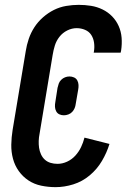

<svg xmlns="http://www.w3.org/2000/svg" viewBox="-20 -763 540 791"><path d="M209 8Q179 8 150 2Q121 -4 97.5 -19.5Q74 -35 57.5 -58Q41 -81 33.5 -109Q26 -137 26.5 -167Q27 -197 32 -228L86 -552Q90 -578 98.5 -603Q107 -628 121.5 -650.5Q136 -673 157 -691.5Q178 -710 202 -722Q226 -734 252.5 -738.5Q279 -743 304 -743Q330 -743 355 -739Q380 -735 402.5 -724Q425 -713 442 -695.5Q459 -678 469 -655.5Q479 -633 481 -607.5Q483 -582 479 -555L477 -546H366L367 -551Q370 -569 367.5 -587Q365 -605 356 -619Q347 -633 330.5 -640Q314 -647 296 -647Q276 -647 257 -637.5Q238 -628 225 -611.5Q212 -595 206 -575.5Q200 -556 197 -537L143 -212Q140 -197 139.5 -182.5Q139 -168 141 -154Q143 -140 149 -127Q155 -114 165 -105Q175 -96 188.5 -92Q202 -88 217 -88Q237 -88 256.5 -97Q276 -106 290.5 -122Q305 -138 314 -157Q323 -176 328 -196L431 -170Q420 -134 400 -100Q380 -66 349.5 -40.5Q319 -15 282 -3.5Q245 8 209 8ZM243 -288Q233 -288 224.5 -292Q216 -296 211.5 -304.5Q207 -313 206.5 -323Q206 -333 208 -343L217 -401Q219 -410 222 -418.5Q225 -427 232 -434Q239 -441 248 -444.5Q257 -448 266 -448Q276 -448 285 -444Q294 -440 298.5 -431.5Q303 -423 303.5 -413Q304 -403 302 -393L292 -335Q291 -326 287.5 -317.5Q284 -309 277.5 -302Q271 -295 261.5 -291.5Q252 -288 243 -288Z"/></svg>

Font: Iosevka
Style: Bold Italic
Weight: 700
Italic angle: -9°
Monospace: yes
Designer: Belleve Invis
Foundry: Belleve Invis
Version: Version 32.5.0; ttfautohint (v1.8.4)